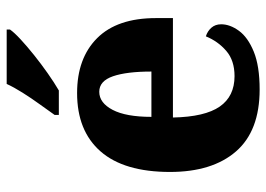

<svg xmlns="http://www.w3.org/2000/svg" viewBox="-134 -672 816 589"><g transform="rotate(-90 274.5 -378.0)"><path d="M294 10Q167 10 104 -62.5Q41 -135 41 -265Q41 -406 104 -478Q167 -550 283 -550Q390 -550 451.5 -488.5Q513 -427 513 -308V-256H208Q210 -158 241.5 -112.5Q273 -67 335 -67Q383 -67 412.5 -92.5Q442 -118 457 -155Q473 -150 483.5 -138Q494 -126 494 -108Q494 -81 474 -53.5Q454 -26 410 -8Q366 10 294 10ZM349 -322Q349 -398 334.5 -440Q320 -482 287 -482Q253 -482 231.5 -441Q210 -400 210 -322ZM216 -619Q230 -639 248.5 -664.5Q267 -690 284 -717Q301 -744 311 -766H478V-756Q469 -743 448 -723.5Q427 -704 399.5 -682Q372 -660 343.5 -640Q315 -620 291 -606H216Z"/></g></svg>

Font: Noto Serif SemiCondensed ExtraBold
Style: Regular
Weight: 800
Width: 4
Designer: Monotype Design Team
Foundry: Monotype Imaging Inc.
Version: Version 2.015